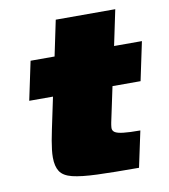

<svg xmlns="http://www.w3.org/2000/svg" viewBox="-76 -723 694 788"><g transform="rotate(-10 271.0 -329.0)"><path d="M440 0Q334 0 267 -2.5Q200 -5 163.5 -14Q127 -23 113 -44.5Q99 -66 99 -103Q99 -118 101 -135Q103 -152 106.5 -172.5Q110 -193 115 -216L143 -349H44L78 -510H178L209 -658H457L426 -510H542L508 -349H391L360 -203Q359 -199 358.5 -194.5Q358 -190 357.5 -186.5Q357 -183 357 -180Q357 -169 366.5 -162.5Q376 -156 401 -153Q426 -150 472 -150Z"/></g></svg>

Font: Saira Expanded Black
Style: Italic
Weight: 900
Width: 7
Italic angle: -12°
Designer: Hector Gatti with collaboration of the Omnibus-Type team
Foundry: Omnibus-Type
Version: Version 1.101